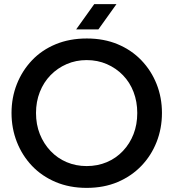

<svg xmlns="http://www.w3.org/2000/svg" viewBox="-20 -900 843 933"><path d="M401 13Q318 13 250.5 -15.5Q183 -44 135.5 -94Q88 -144 62 -210Q36 -276 36 -351Q36 -426 62 -491.5Q88 -557 135.5 -607Q183 -657 250.5 -685Q318 -713 402 -713Q485 -713 552 -685Q619 -657 667 -607Q715 -557 741 -491.5Q767 -426 767 -351Q767 -276 741 -210Q715 -144 667 -94Q619 -44 552 -15.5Q485 13 401 13ZM401 -93Q454 -93 499 -112Q544 -131 577.5 -166.5Q611 -202 629 -248.5Q647 -295 647 -351Q647 -406 629 -453Q611 -500 577.5 -534.5Q544 -569 499 -588.5Q454 -608 401 -608Q349 -608 304 -588.5Q259 -569 225.5 -534.5Q192 -500 173.5 -453Q155 -406 155 -351Q155 -295 173.5 -248.5Q192 -202 225.5 -166.5Q259 -131 304 -112Q349 -93 401 -93ZM350 -757 438 -880H546L458 -757Z"/></svg>

Font: MuseoModerno SemiBold Medium
Style: Regular
Weight: 500
Version: Version 1.001